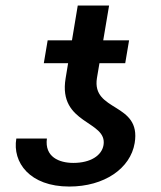

<svg xmlns="http://www.w3.org/2000/svg" viewBox="-20 -677 592 707"><path d="M361.2 -142.8C354.8 -104.4 313.6 -77.1 250 -77.1C197.8 -77.1 143.8 -99.1 152.7 -166.9H40.1C25.2 -79.2 89.1 9.9 235.1 9.9C364 9.9 460.2 -56.5 475.9 -150.2C501.1 -301.1 316.4 -263.5 337 -389.9L346.2 -444.2H441.1L455.3 -528.4H360.1L381.7 -656.6H266.3L245 -528.4H155.5L141.3 -444.2H230.8L221.6 -388.5C193.2 -218 376.1 -234 361.2 -142.8Z"/></svg>

Font: Magic Ui Pro Medium
Style: Italic
Weight: 500
Italic angle: -9.39999°
Designer: Stefan Endress, Andreas Faust
Version: Version 1.000;FEAKit 1.0